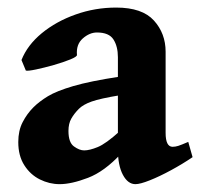

<svg xmlns="http://www.w3.org/2000/svg" viewBox="-20 -463 520 497"><path d="M478.5 -56.2Q452.6 -38.6 422.9 -22.5Q393.1 -6.3 367.9 3.7Q342.8 13.7 330.6 13.7Q311 13.7 298.1 -10.5Q285.2 -34.7 285.2 -75.7V-314.9Q285.2 -342.8 273.7 -360.8Q262.2 -378.9 231 -378.9Q211.9 -378.9 194.3 -363.5Q176.8 -348.1 179.2 -320.8Q179.7 -316.4 161.9 -309.1Q144 -301.8 119.1 -294.7Q94.2 -287.6 73.2 -283.2Q52.2 -278.8 46.9 -280.3L35.6 -307.6Q50.8 -346.2 88.1 -377Q125.5 -407.7 175.8 -425.5Q226.1 -443.4 280.8 -443.4Q348.1 -443.4 378.4 -409.9Q408.7 -376.5 408.7 -329.1V-119.1Q408.7 -83 426.8 -83Q433.6 -83 441.4 -85.4Q449.2 -87.9 467.3 -95.7ZM289.6 -216.3Q239.3 -208 217.3 -200.2Q195.3 -192.4 184.1 -181.2Q171.9 -168.9 164.6 -156Q157.2 -143.1 157.2 -124Q157.2 -94.2 171.4 -84Q185.5 -73.7 197.8 -73.7Q211.9 -73.7 232.9 -82.3Q253.9 -90.8 289.6 -123L293.5 -65.4Q250.5 -19 207.8 -2.7Q165 13.7 134.3 13.7Q107.9 13.7 83.3 1.5Q58.6 -10.7 43 -35.2Q27.3 -59.6 27.3 -95.2Q27.3 -125 38.6 -146.7Q49.8 -168.5 66.4 -185.1Q81.5 -200.2 104 -213.9Q126.5 -227.5 169.7 -240.2Q212.9 -252.9 289.6 -264.6Z"/></svg>

Font: Namdhinggo ExtraBold
Style: Regular
Weight: 800
Designer: Victor Gaultney
Foundry: SIL International
Version: Version 3.001